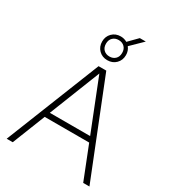

<svg xmlns="http://www.w3.org/2000/svg" viewBox="-243 -1176 1175 1306"><g transform="rotate(30 345.0 -523.0)"><path d="M20.5 0 315 -740H375.5L670.5 0H621.5L519.5 -258H170L68 0ZM186.5 -299.5H503L344.5 -699.5ZM345.5 -804.5Q305 -804.5 278.5 -831Q252 -857.5 252 -898Q252 -938 278.5 -964.5Q305 -991 345.5 -991Q373 -991 395.5 -977.5L462.5 -1045.5H509.5L419 -957Q439 -932 439 -898Q439 -857.5 412.5 -831Q386 -804.5 345.5 -804.5ZM345.5 -833.5Q373.5 -833.5 391.2 -850.8Q409 -868 409 -898Q409 -928 391.2 -945.2Q373.5 -962.5 345.5 -962.5Q317.5 -962.5 299.8 -945.2Q282 -928 282 -898Q282 -868 299.8 -850.8Q317.5 -833.5 345.5 -833.5Z"/></g></svg>

Font: Encode Sans SmExp XLt
Style: Regular
Weight: 200
Width: 6
Designer: Multiple Designers
Foundry: Impallari Type
Version: Version 3.002; ttfautohint (v1.8.3) -l 8 -r 50 -G 200 -x 14 